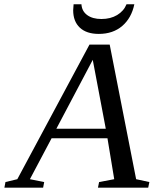

<svg xmlns="http://www.w3.org/2000/svg" viewBox="-75 -866 709 886"><path d="M128.9 -25.9 124 0H-54.7L-49.8 -25.9L4.9 -39.1L337.9 -660.2H431.2L553.2 -39.1L614.3 -25.9L608.9 0H377L382.3 -25.9L452.1 -39.1L420.9 -228H163.1L63 -39.1ZM353 -589.8 185.1 -272H413.1ZM380.9 -709.5Q324.2 -709.5 293.5 -738.3Q262.7 -767.1 262.7 -818.8L264.6 -846.2H300.8Q302.7 -814.5 327.4 -796.4Q352.1 -778.3 393.1 -778.3Q435.1 -778.3 465.6 -796.6Q496.1 -814.9 508.8 -846.2H544.9Q531.7 -782.7 489 -746.1Q446.3 -709.5 380.9 -709.5Z"/></svg>

Font: Tinos
Style: Italic
Weight: 400
Italic angle: -16.333°
Designer: Steve Matteson
Foundry: Monotype Imaging Inc.
Version: Version 1.32